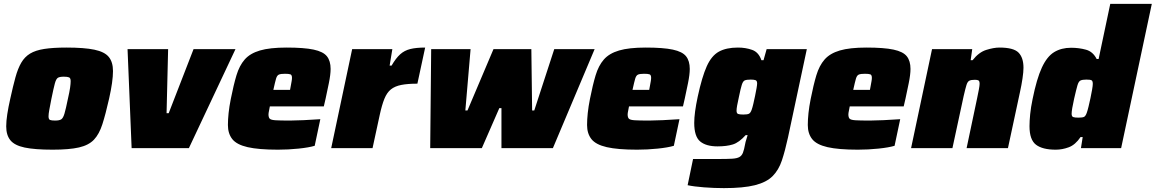

<svg xmlns="http://www.w3.org/2000/svg" viewBox="-20 -763 5953 989"><path d="M251 8Q159 8 107 -3Q55 -14 33.5 -40.5Q12 -67 12 -112Q12 -139 17.5 -175Q23 -211 33 -255Q47 -319 59.5 -364.5Q72 -410 89.5 -440Q107 -470 135 -487Q163 -504 208.5 -511Q254 -518 322 -518Q414 -518 466.5 -507Q519 -496 540.5 -469.5Q562 -443 562 -397Q562 -344 542 -255Q524 -175 507.5 -123.5Q491 -72 464 -43.5Q437 -15 387 -3.5Q337 8 251 8ZM264 -142Q285 -142 295 -148Q305 -154 312 -177.5Q319 -201 330 -255Q338 -290 341 -311Q344 -332 344 -345Q344 -361 335.5 -364.5Q327 -368 309 -368Q288 -368 278.5 -362.5Q269 -357 262.5 -333Q256 -309 245 -255Q238 -219 234 -197.5Q230 -176 230 -164Q230 -148 238 -145Q246 -142 264 -142Z M658 0 637 -510H846L838 -180H849L977 -510H1193L953 0Z M1412 8Q1312 8 1255.5 -5Q1199 -18 1176.5 -46.5Q1154 -75 1154 -119Q1154 -147 1157.5 -180.5Q1161 -214 1169 -254Q1183 -325 1198 -375Q1213 -425 1240.5 -456.5Q1268 -488 1319 -503Q1370 -518 1456 -518Q1546 -518 1595.5 -507.5Q1645 -497 1664 -473Q1683 -449 1683 -408Q1683 -379 1674 -335Q1665 -291 1657 -254L1648 -215H1370Q1369 -208 1366 -194Q1363 -180 1363 -174Q1363 -158 1369.5 -151.5Q1376 -145 1399.5 -143.5Q1423 -142 1474 -142Q1500 -142 1543.5 -144Q1587 -146 1630 -149L1601 -12Q1571 -3 1518 2.5Q1465 8 1412 8ZM1388 -300H1474L1477 -316Q1480 -333 1482 -343.5Q1484 -354 1484 -362Q1484 -377 1476 -380Q1468 -383 1448 -383Q1427 -383 1417 -379Q1407 -375 1402 -358Q1397 -341 1388 -300Z M1686 0 1794 -510H2001L1987 -425H1997Q2019 -463 2041 -483Q2063 -503 2093.5 -510.5Q2124 -518 2170 -518L2130 -332Q2080 -332 2047 -325.5Q2014 -319 1993.5 -302.5Q1973 -286 1960 -254Q1947 -222 1936 -171L1899 0Z M2196 0 2201 -510H2404L2377 -194H2388L2522 -510H2717L2721 -194H2732L2835 -510H3043L2828 0H2563V-206H2552L2462 0Z M3262 8Q3162 8 3105.5 -5Q3049 -18 3026.5 -46.5Q3004 -75 3004 -119Q3004 -147 3007.5 -180.5Q3011 -214 3019 -254Q3033 -325 3048 -375Q3063 -425 3090.5 -456.5Q3118 -488 3169 -503Q3220 -518 3306 -518Q3396 -518 3445.5 -507.5Q3495 -497 3514 -473Q3533 -449 3533 -408Q3533 -379 3524 -335Q3515 -291 3507 -254L3498 -215H3220Q3219 -208 3216 -194Q3213 -180 3213 -174Q3213 -158 3219.5 -151.5Q3226 -145 3249.5 -143.5Q3273 -142 3324 -142Q3350 -142 3393.5 -144Q3437 -146 3480 -149L3451 -12Q3421 -3 3368 2.5Q3315 8 3262 8ZM3238 -300H3324L3327 -316Q3330 -333 3332 -343.5Q3334 -354 3334 -362Q3334 -377 3326 -380Q3318 -383 3298 -383Q3277 -383 3267 -379Q3257 -375 3252 -358Q3247 -341 3238 -300Z M3709 206Q3659 206 3606.5 202Q3554 198 3522 191L3550 56H3681Q3726 56 3751 54.5Q3776 53 3788.5 46Q3801 39 3807 23.5Q3813 8 3818 -20Q3820 -32 3824 -43.5Q3828 -55 3831 -67H3821Q3787 -29 3755 -19Q3723 -9 3676 -9Q3617 -9 3586.5 -34.5Q3556 -60 3556 -130Q3556 -181 3574 -265Q3596 -367 3620.5 -421.5Q3645 -476 3683 -497Q3721 -518 3781 -518Q3821 -518 3854.5 -506Q3888 -494 3902 -453H3913L3929 -510H4136L4039 -55Q4024 14 4007.5 63.5Q3991 113 3959.5 144.5Q3928 176 3868.5 191Q3809 206 3709 206ZM3809 -173Q3829 -173 3837.5 -177Q3846 -181 3852 -198Q3856 -209 3860.5 -228.5Q3865 -248 3869.5 -269.5Q3874 -291 3877 -308.5Q3880 -326 3880 -333Q3880 -347 3872 -350Q3864 -353 3847 -353Q3826 -353 3816.5 -349Q3807 -345 3801 -326Q3795 -307 3786 -263Q3780 -236 3777 -219.5Q3774 -203 3774 -193Q3774 -179 3782 -176Q3790 -173 3809 -173Z M4399 8Q4299 8 4242.5 -5Q4186 -18 4163.5 -46.5Q4141 -75 4141 -119Q4141 -147 4144.5 -180.5Q4148 -214 4156 -254Q4170 -325 4185 -375Q4200 -425 4227.5 -456.5Q4255 -488 4306 -503Q4357 -518 4443 -518Q4533 -518 4582.5 -507.5Q4632 -497 4651 -473Q4670 -449 4670 -408Q4670 -379 4661 -335Q4652 -291 4644 -254L4635 -215H4357Q4356 -208 4353 -194Q4350 -180 4350 -174Q4350 -158 4356.5 -151.5Q4363 -145 4386.5 -143.5Q4410 -142 4461 -142Q4487 -142 4530.5 -144Q4574 -146 4617 -149L4588 -12Q4558 -3 4505 2.5Q4452 8 4399 8ZM4375 -300H4461L4464 -316Q4467 -333 4469 -343.5Q4471 -354 4471 -362Q4471 -377 4463 -380Q4455 -383 4435 -383Q4414 -383 4404 -379Q4394 -375 4389 -358Q4384 -341 4375 -300Z M4673 0 4781 -510H4988L4980 -453H4990Q5022 -494 5060.5 -506Q5099 -518 5128 -518Q5201 -518 5226.5 -492Q5252 -466 5252 -414Q5252 -393 5247 -359Q5242 -325 5234 -289L5172 0H4959L5013 -256Q5018 -280 5022 -301Q5026 -322 5026 -331Q5026 -345 5020.5 -348.5Q5015 -352 5002 -352Q4983 -352 4973.5 -347.5Q4964 -343 4958.5 -325.5Q4953 -308 4944 -269L4886 0Z M5418 8Q5350 8 5316.5 -17.5Q5283 -43 5283 -113Q5283 -140 5286.5 -175Q5290 -210 5299 -253Q5320 -357 5346.5 -414.5Q5373 -472 5410 -494.5Q5447 -517 5497 -517Q5538 -517 5574 -507Q5610 -497 5629 -459H5639L5699 -743H5913L5755 0H5548L5557 -57H5546Q5519 -17 5485.5 -4.5Q5452 8 5418 8ZM5535 -157Q5556 -157 5564 -161Q5572 -165 5578 -182Q5582 -193 5587 -213.5Q5592 -234 5597 -257.5Q5602 -281 5605.5 -301.5Q5609 -322 5609 -331Q5609 -346 5602.5 -349.5Q5596 -353 5576 -353Q5556 -353 5546 -348.5Q5536 -344 5530 -323.5Q5524 -303 5513 -255Q5500 -197 5500 -177Q5500 -163 5508 -160Q5516 -157 5535 -157Z"/></svg>

Font: Saira Black
Style: Italic
Weight: 900
Italic angle: -12°
Designer: Hector Gatti with collaboration of the Omnibus-Type team
Foundry: Omnibus-Type
Version: Version 1.100; ttfautohint (v1.8.3)